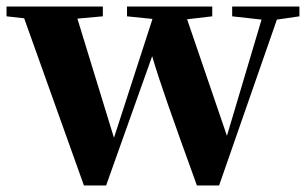

<svg xmlns="http://www.w3.org/2000/svg" viewBox="-29 -566 942 588"><path d="M888 -546H682V-516L772 -506L666 -150L544 -507L621 -516V-546H360V-516L438 -508L320 -144L208 -509L286 -516V-546H-9V-516L45 -510L228 2H296L437 -394C460 -315 496 -214 574 2H642L819 -506L888 -516Z"/></svg>

Font: Noto Serif KR Black
Style: Regular
Weight: 900
Version: Version 1.001;PS 1.001;hotconv 16.6.54;makeotf.lib2.5.65590